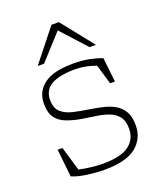

<svg xmlns="http://www.w3.org/2000/svg" viewBox="-137 -822 782 920"><g transform="rotate(-20 254.0 -362.0)"><path d="M267 -522Q314 -522 349.2 -515Q384.5 -508 414 -496.5L428 -372.5H403.5L373.5 -473Q343.5 -484 318.2 -488.5Q293 -493 269 -493Q187.5 -493 146.5 -469.5Q105.5 -446 105.5 -395.5Q105.5 -353.5 128.2 -333Q151 -312.5 188.2 -304Q225.5 -295.5 268.5 -289Q301 -284 333 -276.8Q365 -269.5 391.5 -254.8Q418 -240 434 -213.2Q450 -186.5 450 -142.5Q450 -74.5 399 -33.2Q348 8 237.5 8Q198 8 151 1.8Q104 -4.5 73 -18L58 -159.5H82.5L119 -36.5Q147.5 -29.5 181 -25.8Q214.5 -22 238.5 -22Q332.5 -22 373.5 -53.2Q414.5 -84.5 414.5 -137.5Q414.5 -178.5 396 -200.8Q377.5 -223 347.8 -233.5Q318 -244 283.5 -248.5Q249 -253 217 -258.5Q174.5 -266 141.8 -278.5Q109 -291 90.2 -316.5Q71.5 -342 71.5 -388Q71.5 -450.5 119.5 -486.2Q167.5 -522 267 -522ZM105.5 -569 235 -732H272.5L402.5 -569H370L254 -696.5L138 -569Z"/></g></svg>

Font: Newsreader 6pt ExtraLight
Style: Regular
Weight: 275
Designer: Hugues Gentile
Foundry: Production Type
Version: Version 1.003; ttfautohint (v1.8.3)